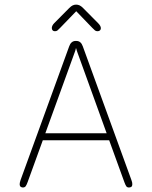

<svg xmlns="http://www.w3.org/2000/svg" viewBox="-20 -801 659 830"><path d="M78.5 9.5Q73.5 9.5 69.2 6.2Q65 3 65 -4.5Q65 -8 66 -12.5Q67 -17 69 -23L279 -600.5Q283 -612 290 -618Q297 -624 307 -624H309.5Q320.5 -624 327.2 -618Q334 -612 338 -600.5L548 -23Q550.5 -17 551.2 -12.5Q552 -8 552 -4.5Q552 3.5 547.8 6.5Q543.5 9.5 537.5 9.5Q529.5 9.5 525.8 4Q522 -1.5 517.5 -14L452 -194.5H165L99.5 -14Q95 -1.5 91 4Q87 9.5 78.5 9.5ZM176 -225H441L312.5 -580.5Q311.5 -584 310.5 -587.5Q309.5 -591 308.5 -593.5Q308 -591 307 -587.5Q306 -584 305 -580.5ZM404 -701Q416 -689 416 -679Q416 -673 412 -669.5Q408 -666 401.5 -666Q395 -666 390.5 -669.5Q386 -673 378.5 -681L309.5 -752.5L240 -680.5Q232.5 -672.5 228.2 -669.2Q224 -666 217 -666Q211 -666 207.5 -669.8Q204 -673.5 204 -680Q204 -684.5 206.5 -690Q209 -695.5 214.5 -701L279.5 -766.5Q287.5 -774.5 294.5 -777.8Q301.5 -781 309 -781Q317 -781 324 -777.8Q331 -774.5 339 -766.5Z"/></svg>

Font: Sono ExtraLight Monospace ExtraLight
Style: Regular
Weight: 250
Version: Version 2.112